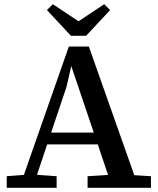

<svg xmlns="http://www.w3.org/2000/svg" viewBox="-20 -892 752 912"><path d="M12 0V-55L115 -63H136L249 -55V0ZM72 0 307 -671H402L639 0H514L318 -580H319L296 -480L135 0ZM185 -206V-262H488V-206ZM396 0V-55L526 -63H567L697 -55V0ZM231 -872 398 -761H308L475 -872L503 -844L389 -722H317L203 -844Z"/></svg>

Font: Source Serif 4 Medium
Style: Regular
Weight: 500
Designer: Frank Grießhammer
Foundry: Adobe Systems Incorporated
Version: Version 4.004;hotconv 1.0.116;makeotfexe 2.5.65601